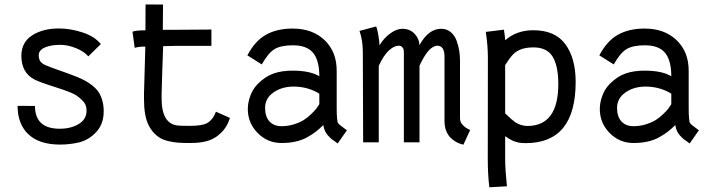

<svg xmlns="http://www.w3.org/2000/svg" viewBox="-20 -628 3145 847"><path d="M130.9 -277.8Q74.2 -308.1 74.2 -382.3Q74.7 -441.9 122.1 -472.2Q169.4 -502.4 239.3 -502.4Q290.5 -502.4 343.8 -485.1Q397 -467.8 424.8 -433.6L369.6 -379.4Q350.6 -401.4 314.7 -415.8Q278.8 -430.2 246.1 -430.2Q204.6 -430.2 177.7 -418.5Q150.9 -406.7 150.9 -384.3Q150.9 -367.2 158 -357.4Q165 -347.7 180.2 -340.8Q201.2 -332 229 -322Q256.8 -312 276.6 -305.2Q296.4 -298.3 319.6 -288.8Q342.8 -279.3 358.6 -270.3Q374.5 -261.2 390.6 -248Q406.7 -234.9 416.3 -219.7Q425.8 -204.6 431.6 -183.6Q437.5 -162.6 437.5 -137.2Q437.5 -82 405.8 -46.9Q374 -11.7 329.6 0Q287.6 9.8 245.1 9.8Q153.3 9.8 105.5 -35.4Q57.6 -80.6 57.6 -161.1L134.3 -160.6Q134.3 -60.1 243.7 -60.1Q292.5 -60.1 327.1 -80.8Q361.8 -101.6 361.8 -139.6Q361.8 -161.1 352.1 -174.6Q342.3 -188 319.8 -205.1Q299.8 -219.7 226.8 -242.7Q153.8 -265.6 130.9 -277.8Z M692.9 -213.4V-193.8Q692.9 -81.5 764.6 -74.2Q777.8 -72.8 817.4 -72.8Q871.6 -72.8 892.6 -84.5Q918.9 -98.6 932.6 -135.3L994.1 -107.9Q994.1 -107.4 992.4 -102.3Q990.7 -97.2 989.5 -94.5Q988.3 -91.8 985.8 -85.7Q983.4 -79.6 980.7 -75.2Q978 -70.8 973.9 -64.2Q969.7 -57.6 964.8 -52.2Q960 -46.9 953.9 -40.8Q947.8 -34.7 939.9 -28.8Q932.1 -22.9 923.3 -18.1Q887.7 2.9 818.4 2.9Q788.6 2.9 767.8 1.5Q747.1 0 725.1 -4.9Q703.1 -9.8 687.7 -18.6Q672.4 -27.3 658.4 -42.2Q644.5 -57.1 634.3 -78.6Q615.2 -117.7 615.2 -192.4V-213.4Q616.2 -239.7 617.9 -308.6Q619.6 -377.4 621.1 -422.4H614.3Q594.2 -422.4 574.2 -417L564.5 -488.3Q580.1 -494.1 614.3 -494.1H621.6Q621.6 -511.2 621.8 -551.3Q622.1 -591.3 622.1 -608.4L699.2 -607.9Q699.2 -563 698.2 -496.6H757.8L903.8 -497.6H912.6V-425.8H757.8Q746.6 -425.8 728.8 -425Q710.9 -424.3 699.7 -424.3Q697.3 -366.7 695.3 -297.1Q693.4 -227.5 692.9 -213.4Z M1149.4 -151.9Q1149.4 -113.8 1168.7 -92.5Q1188 -71.3 1222.2 -71.3Q1251 -71.3 1277.6 -79.8Q1304.2 -88.4 1321.3 -99.4Q1338.4 -110.4 1354.2 -126Q1370.1 -141.6 1376.5 -150.1Q1382.8 -158.7 1388.7 -168.5V-214.8Q1337.9 -246.1 1273.9 -246.1Q1222.2 -245.6 1185.8 -219.7Q1149.4 -193.8 1149.4 -151.9ZM1465.3 -155.3Q1465.3 -92.8 1471.7 -84.5Q1474.6 -80.6 1480.7 -75.7Q1486.8 -70.8 1496.3 -63.7Q1505.9 -56.6 1510.3 -53.2L1469.7 4.9Q1466.3 2 1454.8 -5.9Q1443.4 -13.7 1438.5 -18.3Q1433.6 -22.9 1425.8 -31.5Q1418 -40 1413.3 -51Q1408.7 -62 1406.2 -76.2Q1388.7 -59.1 1374.3 -47.9Q1359.9 -36.6 1336.9 -23.4Q1314 -10.3 1285.2 -3.7Q1256.3 2.9 1222.2 2.9Q1160.2 2.9 1116.7 -41.3Q1073.2 -85.4 1073.2 -147Q1073.2 -175.8 1084.5 -205.8Q1095.7 -235.8 1116.7 -257.3Q1149.4 -290.5 1186 -303.5Q1222.7 -316.4 1270 -316.4Q1348.1 -316.4 1388.7 -291.5Q1388.7 -361.8 1361.1 -395Q1333.5 -428.2 1272 -428.2Q1219.7 -428.2 1191.7 -411.6Q1163.6 -395 1134.8 -343.8L1071.3 -383.8Q1105 -447.8 1153.6 -474.9Q1202.1 -502 1271 -502Q1358.9 -502 1412.1 -450.7Q1465.3 -399.4 1465.3 -316.4Z M1926.3 -501Q1951.2 -501 1968.8 -486.1Q1986.3 -471.2 1994.6 -447.5Q2002.9 -423.8 2006.1 -402.8Q2009.3 -381.8 2009.3 -360.8V-105.5Q2009.3 -88.4 2022.9 -75Q2036.6 -61.5 2054.2 -54.7L2024.4 10.3Q2010.3 7.3 1996.6 0.5Q1982.9 -6.3 1970 -18.1Q1957 -29.8 1949 -49.3Q1940.9 -68.8 1940.9 -93.3V-94.2V-371.1V-377.4Q1940.9 -426.3 1909.7 -426.3Q1871.1 -426.3 1830.6 -337.9V0H1761.7V-393.6Q1761.7 -402.8 1760.7 -408.7Q1759.8 -414.6 1754.2 -420.4Q1748.5 -426.3 1738.3 -426.3Q1718.3 -426.3 1695.1 -404.8Q1671.9 -383.3 1650.9 -337.4V0H1582L1580.6 -397.9Q1580.6 -449.7 1565.9 -491.7L1639.2 -511.2Q1644.5 -500.5 1648.9 -473.6Q1653.3 -446.8 1654.3 -428.2Q1671.9 -458.5 1700.4 -479.7Q1729 -501 1754.9 -501Q1788.6 -501 1809.3 -478.5Q1830.1 -456.1 1830.1 -428.2Q1869.6 -501 1926.3 -501Z M2442.9 -257.3Q2442.9 -336.9 2418 -377.9Q2393.1 -418.9 2333.5 -418.9Q2300.3 -418.9 2278.3 -410.4Q2256.3 -401.9 2241.9 -386.5Q2227.5 -371.1 2208.5 -340.8V-127.9Q2239.3 -98.1 2252.9 -88.9Q2278.3 -72.3 2306.2 -72.3Q2442.9 -72.3 2442.9 -257.3ZM2132.3 -360.8V-372.6Q2132.3 -426.3 2123 -487.3L2203.1 -497.1Q2208 -464.8 2208.5 -450.2Q2258.3 -494.6 2333 -494.6Q2428.7 -494.6 2474.1 -432.9Q2519.5 -371.1 2519.5 -266.6Q2519.5 3.4 2299.3 3.4Q2290.5 3.4 2282.2 2.7Q2273.9 2 2268.1 1Q2262.2 0 2255.1 -2.4Q2248 -4.9 2244.6 -6.1Q2241.2 -7.3 2234.6 -11Q2228 -14.6 2225.8 -15.9Q2223.6 -17.1 2216.8 -21.7Q2210 -26.4 2208.5 -27.3V73.7Q2208.5 118.2 2216.3 193.8L2138.7 198.2Q2131.8 142.6 2131.8 71.3Z M2702.1 -151.9Q2702.1 -113.8 2721.4 -92.5Q2740.7 -71.3 2774.9 -71.3Q2803.7 -71.3 2830.3 -79.8Q2856.9 -88.4 2874 -99.4Q2891.1 -110.4 2907 -126Q2922.9 -141.6 2929.2 -150.1Q2935.5 -158.7 2941.4 -168.5V-214.8Q2890.6 -246.1 2826.7 -246.1Q2774.9 -245.6 2738.5 -219.7Q2702.1 -193.8 2702.1 -151.9ZM3018.1 -155.3Q3018.1 -92.8 3024.4 -84.5Q3027.3 -80.6 3033.4 -75.7Q3039.6 -70.8 3049.1 -63.7Q3058.6 -56.6 3063 -53.2L3022.5 4.9Q3019 2 3007.6 -5.9Q2996.1 -13.7 2991.2 -18.3Q2986.3 -22.9 2978.5 -31.5Q2970.7 -40 2966.1 -51Q2961.4 -62 2959 -76.2Q2941.4 -59.1 2927 -47.9Q2912.6 -36.6 2889.6 -23.4Q2866.7 -10.3 2837.9 -3.7Q2809.1 2.9 2774.9 2.9Q2712.9 2.9 2669.4 -41.3Q2626 -85.4 2626 -147Q2626 -175.8 2637.2 -205.8Q2648.4 -235.8 2669.4 -257.3Q2702.1 -290.5 2738.8 -303.5Q2775.4 -316.4 2822.8 -316.4Q2900.9 -316.4 2941.4 -291.5Q2941.4 -361.8 2913.8 -395Q2886.2 -428.2 2824.7 -428.2Q2772.5 -428.2 2744.4 -411.6Q2716.3 -395 2687.5 -343.8L2624 -383.8Q2657.7 -447.8 2706.3 -474.9Q2754.9 -502 2823.7 -502Q2911.6 -502 2964.8 -450.7Q3018.1 -399.4 3018.1 -316.4Z"/></svg>

Font: Fantasque Sans Mono
Style: Regular
Weight: 400
Monospace: yes
Designer: Jany Belluz
Version: Version 1.8.0 ; ttfautohint (v1.8.2)